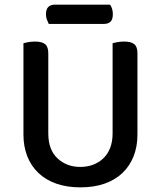

<svg xmlns="http://www.w3.org/2000/svg" viewBox="-20 -793 693 827"><path d="M572 -213Q572 -162 555.5 -120Q539 -78 507.5 -48Q476 -18 430.5 -2Q385 14 326 14Q268 14 222.5 -2Q177 -18 145.5 -48Q114 -78 97.5 -120Q81 -162 81 -213V-607Q88 -609 102 -611.5Q116 -614 131 -614Q160 -614 174 -603Q188 -592 188 -564V-219Q188 -148 227.5 -111Q267 -74 326 -74Q356 -74 381 -83.5Q406 -93 425 -111Q444 -129 454.5 -156Q465 -183 465 -219V-607Q472 -609 486 -611.5Q500 -614 515 -614Q544 -614 558 -603Q572 -592 572 -564ZM190 -690Q186 -698 182 -708.5Q178 -719 178 -731Q178 -754 188.5 -763.5Q199 -773 216 -773H454Q466 -756 466 -732Q466 -709 456 -699.5Q446 -690 428 -690Z"/></svg>

Font: Baloo Da 2 Medium
Style: Regular
Weight: 500
Designer: Noopur Datye, Sulekha Rajkumar and Ek Type
Foundry: Ek Type
Version: Version 1.640;hotconv 1.0.111;makeotfexe 2.5.65597; ttfautoh